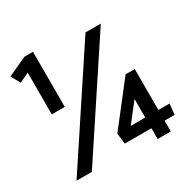

<svg xmlns="http://www.w3.org/2000/svg" viewBox="-201 -946 1269 1292"><g transform="rotate(-30 433.5 -300.0)"><path d="M225 -336V-764H159L10 -696L50 -625L124 -660V-336ZM847 -3H760V-321H689L441 -3L451 80H658V164H760V80H838ZM658 -147V-3H545ZM596 -700 45 134H164L715 -700Z"/></g></svg>

Font: Catamaran SemiBold
Style: Regular
Weight: 600
Designer: Pria Ravichandran
Version: Version 2.000